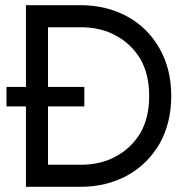

<svg xmlns="http://www.w3.org/2000/svg" viewBox="-20 -720 720 740"><path d="M165 -385H305V-310H165V-85H290Q370 -85 428 -118Q486 -149 522 -209Q555 -268 555 -350Q555 -432 522 -491Q486 -551 428 -582Q370 -615 290 -615H165ZM5 -310V-385H80V-700H290Q391 -700 471 -656Q550 -613 595 -533Q640 -454 640 -350Q640 -246 595 -166Q549 -87 471 -44Q391 0 290 0H80V-310Z"/></svg>

Font: jost-mod-400
Style: Regular
Weight: 400
Version: Version 3.200; ttfautohint (v0.97) -l 8 -r 50 -G 200 -x 14 -